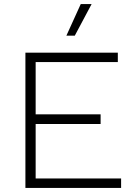

<svg xmlns="http://www.w3.org/2000/svg" viewBox="-20 -917 652 937"><path d="M374 -897H427L345 -743H304ZM104 0V-660H555V-614H154V-359H471V-312H154V-46H571V0Z"/></svg>

Font: Elaine Sans Light
Style: Regular
Weight: 300
Designer: Wei Huang
Foundry: Wei Huang
Version: Version 2.001;December 24, 2019;FontCreator 12.0.0.2547 64-b